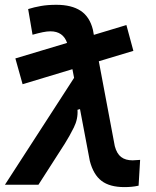

<svg xmlns="http://www.w3.org/2000/svg" viewBox="-38 -762 644 792"><path d="M55.2 -414.6 25.4 -521 238.8 -585Q222.2 -632.8 169.9 -632.8Q156.2 -632.8 138.4 -629.2Q120.6 -625.5 96.2 -618.7L78.1 -724.6Q103 -732.4 130.9 -737.3Q158.7 -742.2 194.3 -742.2Q257.3 -742.2 294.7 -717.5Q332 -692.9 345.2 -639.6L349.1 -618.2L483.4 -658.7L512.2 -552.2L369.6 -509.3L435.5 -159.2Q443.8 -127.9 461.7 -114.3Q479.5 -100.6 509.3 -100.6Q513.2 -100.6 520.5 -101.3Q527.8 -102.1 540 -102.5L533.7 3.9Q518.1 7.3 504.2 8.5Q490.2 9.8 475.1 9.8Q414.6 9.8 380.9 -15.9Q347.2 -41.5 332.5 -98.1L292 -312L281.7 -309.1Q284.2 -271.5 266.6 -236.1Q249 -200.7 229 -168.9L120.6 0H-17.6L267.6 -440.9L260.7 -476.6Z"/></svg>

Font: Cascadia Code NF SemiBold
Style: Italic
Weight: 600
Italic angle: -10°
Monospace: yes
Designer: Aaron Bell
Foundry: Saja Typeworks
Version: Version 2404.023; ttfautohint (v1.8.4)